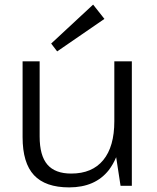

<svg xmlns="http://www.w3.org/2000/svg" viewBox="-20 -806 679 833"><path d="M152 -214Q152 -131 185.5 -92Q219 -53 289 -53Q380 -53 428 -111.5Q476 -170 476 -280V-540H552V0H503L484 -124Q471 -93 452 -68Q393 7 280 7Q177 7 127.5 -46Q78 -99 78 -211V-540H152ZM433 -724 228 -583 202 -617 384 -786Z"/></svg>

Font: Pathway Extreme 8pt Thin 12pt Light
Style: Regular
Weight: 300
Version: Version 1.001;gftools[0.9.26]